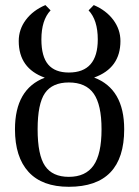

<svg xmlns="http://www.w3.org/2000/svg" viewBox="-20 -715 540 745"><path d="M461.9 -213.4Q461.9 9.8 247.1 9.8Q143.6 9.8 90.8 -47.9Q38.1 -105.5 38.1 -213.4Q38.1 -369.6 153.8 -413.6Q52.7 -449.7 52.7 -555.7Q52.7 -601.1 80.3 -637.9Q107.9 -674.8 156.2 -695.3L176.3 -674.8Q140.6 -637.2 140.6 -562Q140.6 -495.6 167 -464.6Q193.4 -433.6 247.1 -433.6Q359.4 -433.6 359.4 -562Q359.4 -637.2 323.7 -674.8L343.8 -695.3Q392.1 -674.8 419.7 -637.7Q447.3 -600.6 447.3 -555.7Q447.3 -450.7 345.2 -414.1Q461.9 -370.1 461.9 -213.4ZM374 -213.4Q374 -308.6 343.5 -351.8Q313 -395 247.1 -395Q183.1 -395 154.5 -353.8Q126 -312.5 126 -213.4Q126 -113.3 154.8 -71Q183.6 -28.8 247.1 -28.8Q312 -28.8 343 -73Q374 -117.2 374 -213.4Z"/></svg>

Font: Tinos
Style: Regular
Weight: 400
Designer: Steve Matteson
Foundry: Monotype Imaging Inc.
Version: Version 1.23